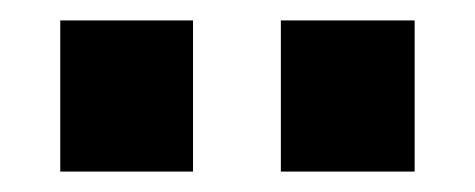

<svg xmlns="http://www.w3.org/2000/svg" viewBox="-20 -830 465 188"><path d="M255 -662V-810H386V-662ZM39 -662V-810H169V-662Z"/></svg>

Font: Oswald
Style: Bold
Weight: 700
Designer: Vernon Adams
Foundry: Vernon Adams
Version: Version 4.103;gftools[0.9.33.dev8+g029e19f]